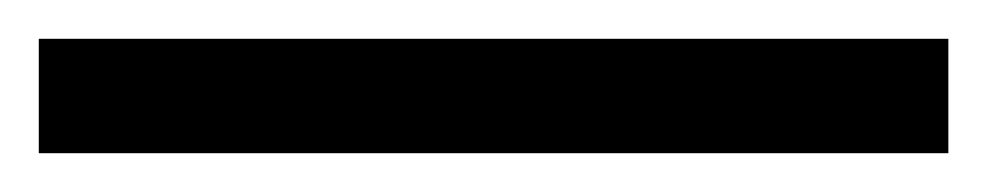

<svg xmlns="http://www.w3.org/2000/svg" viewBox="-25 -839 509 99"><path d="M-5 -760V-819H464V-760Z"/></svg>

Font: Noto Serif Bengali ExtraBold
Style: Regular
Weight: 800
Designer: Juan Bruce, Universal Thirst, Indian Type Foundry and the Monotype Design Team.
Foundry: Monotype Imaging Inc.
Version: Version 2.003